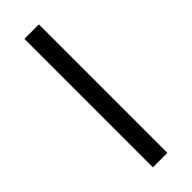

<svg xmlns="http://www.w3.org/2000/svg" viewBox="-243 -743 764 764"><g transform="rotate(-45 138.5 -361.5)"><path d="M179.3 -723H97.7V0H179.3Z"/></g></svg>

Font: Margiela Sans Medium
Style: Regular
Weight: 500
Designer: Stefan Endress, Andreas Faust
Version: Version 1.100;FEAKit 1.0